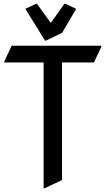

<svg xmlns="http://www.w3.org/2000/svg" viewBox="-20 -980 561 1019"><path d="M218.8 -764.6 114.7 -933.1 171.4 -960H176.3L249.5 -858.4L321.8 -960H326.7L384.3 -933.1L309.6 -805.7L223.6 -764.6ZM211.4 19.5V-648.4H2.4V-653.3L42 -737.3H518.1V-732.4L478.5 -648.4H309.1V-24.4L216.3 19.5Z"/></svg>

Font: Nova Flat
Style: Book
Weight: 400
Version: Version 2.000